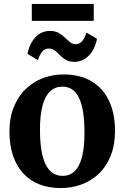

<svg xmlns="http://www.w3.org/2000/svg" viewBox="-20 -944 632 975"><path d="M28 -274Q28 -347 50.5 -401.8Q73 -456.5 111.8 -493Q150.5 -529.5 199.5 -547.8Q248.5 -566 302.5 -566Q387 -566 445.2 -531Q503.5 -496 533.8 -432Q564 -368 564 -281Q564 -206.5 541.5 -151.5Q519 -96.5 480.5 -60.5Q442 -24.5 392.5 -6.8Q343 11 289 11Q226 11 177.5 -8.8Q129 -28.5 95.8 -66Q62.5 -103.5 45.2 -156.2Q28 -209 28 -274ZM298 -51Q334.5 -51 359 -74.5Q383.5 -98 396.2 -146.5Q409 -195 409 -270Q409 -324.5 403 -367.8Q397 -411 383.8 -441.5Q370.5 -472 349 -488Q327.5 -504 296.5 -504Q260.5 -504 235 -480.5Q209.5 -457 196.2 -408.8Q183 -360.5 183 -285Q183 -230 189.5 -186.8Q196 -143.5 209.8 -113.2Q223.5 -83 245.2 -67Q267 -51 298 -51ZM119.5 -670.5Q130.5 -725 161 -756Q191.5 -787 233 -787Q260.5 -787 278.2 -776.8Q296 -766.5 309.2 -753.5Q322.5 -740.5 335 -730.2Q347.5 -720 363.5 -719.5Q384.5 -719.5 397.8 -735.8Q411 -752 419 -778.5L472.5 -747Q462 -693.5 431.2 -661.8Q400.5 -630 358.5 -630Q331.5 -630 314.2 -640.2Q297 -650.5 284.2 -663.8Q271.5 -677 258.8 -687.2Q246 -697.5 228.5 -697.5Q207 -697.5 194 -681.5Q181 -665.5 172.5 -638.5ZM456 -924V-838H141.5V-924Z"/></svg>

Font: Merriweather 28pt
Style: Bold
Weight: 700
Version: Version 2.100